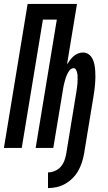

<svg xmlns="http://www.w3.org/2000/svg" viewBox="-33 -755 553 980"><path d="M212 205V125Q229 125 247 117.5Q265 110 277 96Q289 82 295.5 65Q302 48 305 30L355 -275Q357 -284 358 -293.5Q359 -303 360.5 -312Q362 -321 362.5 -330Q363 -339 363 -348Q363 -357 363 -365.5Q363 -374 361 -382.5Q359 -391 355 -399Q351 -407 342 -407Q334 -407 327.5 -401.5Q321 -396 317 -389Q313 -382 309.5 -375Q306 -368 303.5 -360.5Q301 -353 299 -345.5Q297 -338 295 -330.5Q293 -323 291.5 -315.5Q290 -308 289 -301L239 0H149L257 -655H186L78 0H-13L108 -735H360L309 -426Q316 -437 324 -448Q332 -459 342.5 -468Q353 -477 365.5 -482Q378 -487 390 -487Q407 -487 419.5 -478Q432 -469 439 -455Q446 -441 449 -425.5Q452 -410 453 -394Q454 -378 454 -361.5Q454 -345 452.5 -328.5Q451 -312 449 -295.5Q447 -279 444 -262L396 30Q392 52 385 74Q378 96 366.5 116.5Q355 137 337.5 154.5Q320 172 299.5 183.5Q279 195 256.5 200Q234 205 212 205Z"/></svg>

Font: Iosevka SS18 Medium
Style: Italic
Weight: 500
Italic angle: -9°
Monospace: yes
Designer: Belleve Invis
Foundry: Belleve Invis
Version: Version 25.1.1; ttfautohint (v1.8.4)